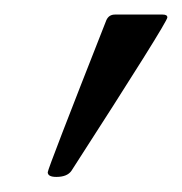

<svg xmlns="http://www.w3.org/2000/svg" viewBox="-20 -739 248 261"><path d="M56.6 -498.5Q44.9 -498.5 44.9 -504.9Q44.9 -509.3 124.5 -711.4Q127.9 -719.2 136.2 -719.2H201.2Q207.5 -719.2 207.5 -715.3Q207.5 -709 77.1 -506.8Q71.3 -498.5 56.6 -498.5Z"/></svg>

Font: Munson
Style: Italic
Weight: 400
Italic angle: -12°
Designer: Paul James MIller
Foundry: High-Logic / Made with FontCreator
Version: Version 2.10;May 5, 2019;FontCreator 11.5.0.2430 64-bit